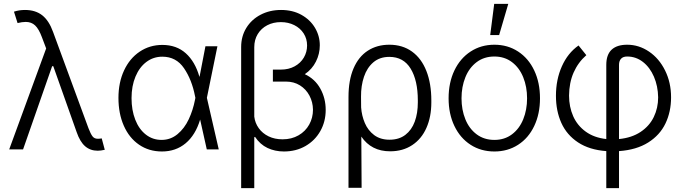

<svg xmlns="http://www.w3.org/2000/svg" viewBox="-20 -768 3507 987"><path d="M374 -88.9 253.9 -427.7H248L98.6 0H27.3L217.3 -519L195.3 -577.1Q179.7 -619.1 160.6 -637.2Q141.6 -655.3 112.3 -655.3Q93.8 -655.3 70.3 -649.4L51.8 -708Q78.1 -716.8 108.4 -716.8Q162.1 -716.8 197 -689.5Q231.9 -662.1 252.9 -603.5L434.6 -109.4Q445.8 -80.1 455.3 -67.4Q464.8 -54.7 482.4 -54.7Q493.2 -54.7 502.9 -56.6L518.6 2Q497.6 6.8 482.4 6.8Q444.3 6.8 417.7 -16.1Q391.1 -39.1 374 -88.9Z M588.9 -264.6Q588.9 -343.8 617.7 -405.8Q646.5 -467.8 698 -502.4Q749.5 -537.1 814.5 -537.1Q887.2 -537.1 935.1 -494.1Q982.9 -451.2 1004.9 -374H1005.9L1036.1 -530.3H1097.7L1043.5 -265.1L1104.5 0H1043L1008.8 -153.3Q984.9 -73.7 934.3 -31.5Q883.8 10.7 812.5 10.7Q745.6 10.7 694.8 -24.2Q644 -59.1 616.5 -121.6Q588.9 -184.1 588.9 -264.6ZM810.5 -48.8Q856.9 -48.8 892.6 -78.4Q928.2 -107.9 950.2 -154.8Q972.2 -201.7 982.4 -254.9L984.4 -265.1L982.4 -274.4Q966.3 -357.9 926 -417.2Q885.7 -476.6 814.5 -476.6Q768.6 -476.6 732.7 -449.7Q696.8 -422.9 676.5 -374.3Q656.2 -325.7 656.2 -263.7Q656.2 -201.7 675.3 -152.8Q694.3 -104 729.5 -76.4Q764.6 -48.8 810.5 -48.8Z M1624 -535.2Q1624 -491.2 1604.2 -451.7Q1584.5 -412.1 1546.9 -386.7Q1599.1 -362.3 1626.7 -312.5Q1654.3 -262.7 1654.3 -203.1Q1654.3 -143.1 1626.7 -94.2Q1599.1 -45.4 1550.3 -17.3Q1501.5 10.7 1439.5 10.7Q1393.6 10.7 1355.2 -7.3Q1316.9 -25.4 1291 -64.5L1287.1 -62.5V199.2H1219.7V-526.4Q1219.7 -581.1 1246.1 -624.3Q1272.5 -667.5 1319.3 -692.1Q1366.2 -716.8 1424.8 -716.8Q1484.4 -716.8 1529.5 -691.7Q1574.7 -666.5 1599.4 -624.8Q1624 -583 1624 -535.2ZM1432.6 -51.8Q1479 -51.8 1514.6 -72.3Q1550.3 -92.8 1569.6 -127.7Q1588.9 -162.6 1588.9 -204.1Q1588.4 -243.2 1570.8 -276.4Q1553.2 -309.6 1522 -329.1Q1490.7 -348.6 1450.2 -348.6H1382.8V-410.2H1423.8Q1463.9 -410.2 1494.6 -427Q1525.4 -443.8 1542 -472.2Q1558.6 -500.5 1558.6 -534.2Q1558.6 -568.8 1541 -596.2Q1523.4 -623.5 1492.7 -638.9Q1461.9 -654.3 1423.8 -654.3Q1384.8 -654.3 1353.8 -638.2Q1322.8 -622.1 1304.9 -592.8Q1287.1 -563.5 1287.1 -525.4V-168.5Q1291 -135.7 1310.1 -109.1Q1329.1 -82.5 1360.6 -67.1Q1392.1 -51.8 1432.6 -51.8Z M1981.4 -538.1Q2049.3 -538.1 2097.9 -502.9Q2146.5 -467.8 2171.9 -403.1Q2197.3 -338.4 2197.3 -252V-241.2Q2197.3 -167.5 2172.1 -110.6Q2147 -53.7 2098.9 -22Q2050.8 9.8 1985.4 9.8Q1888.7 9.8 1837.4 -65.9L1838.9 197.3H1771.5V-269.5Q1771.5 -356 1797.4 -416.3Q1823.2 -476.6 1870.6 -507.3Q1918 -538.1 1981.4 -538.1ZM1836.4 -215.8Q1839.4 -173.3 1855.5 -135.5Q1871.6 -97.7 1903.3 -73.7Q1935.1 -49.8 1982.4 -49.8Q2031.2 -49.8 2063.7 -74.7Q2096.2 -99.6 2112.1 -142.8Q2127.9 -186 2127.9 -241.2V-252Q2127.9 -354.5 2091.1 -415Q2054.2 -475.6 1981.4 -475.6Q1932.1 -475.6 1899.4 -447.8Q1866.7 -419.9 1851.1 -373.5Q1835.4 -327.1 1835.9 -270.5Z M2286.1 -262.7Q2286.1 -343.3 2315.9 -405.8Q2345.7 -468.3 2399.4 -503.2Q2453.1 -538.1 2521.5 -538.1Q2589.8 -538.1 2643.3 -503.2Q2696.8 -468.3 2726.3 -405.8Q2755.9 -343.3 2755.9 -262.7Q2755.9 -182.6 2726.3 -120.4Q2696.8 -58.1 2643.3 -23.7Q2589.8 10.7 2521.5 10.7Q2452.6 10.7 2399.2 -23.7Q2345.7 -58.1 2315.9 -120.4Q2286.1 -182.6 2286.1 -262.7ZM2689.5 -262.7Q2689.5 -321.8 2669.7 -370.8Q2649.9 -419.9 2611.8 -448.7Q2573.7 -477.5 2521.5 -477.5Q2468.8 -477.5 2430.4 -448.7Q2392.1 -419.9 2372.3 -370.8Q2352.5 -321.8 2352.5 -262.7Q2352.5 -203.6 2372.3 -154.8Q2392.1 -106 2430.4 -77.4Q2468.8 -48.8 2521.5 -48.8Q2573.7 -48.8 2611.8 -77.4Q2649.9 -106 2669.7 -154.8Q2689.5 -203.6 2689.5 -262.7ZM2520.5 -748H2592.8L2545.9 -587.9H2500Z M3204.1 -538.1Q3264.2 -538.1 3316.2 -502.9Q3368.2 -467.8 3398.9 -405.8Q3429.7 -343.8 3429.7 -267.6Q3429.7 -193.4 3400.9 -133.3Q3372.1 -73.2 3312 -35.4Q3252 2.4 3162.1 8.8V199.2H3096.7V8.8Q3009.8 2.4 2951.7 -35.9Q2893.6 -74.2 2865.7 -136Q2837.9 -197.8 2837.9 -275.4Q2837.9 -358.9 2868.4 -427.2Q2898.9 -495.6 2954.1 -534.2L2994.1 -484.4Q2951.7 -447.3 2928.7 -395Q2905.8 -342.8 2905.3 -276.4Q2905.3 -218.8 2926.5 -170.7Q2947.8 -122.6 2991 -91.3Q3034.2 -60.1 3096.7 -53.2V-434.6Q3096.7 -486.8 3124 -512.5Q3151.4 -538.1 3204.1 -538.1ZM3363.3 -267.6Q3362.3 -325.7 3341.6 -373.8Q3320.8 -421.9 3284.9 -449.7Q3249 -477.5 3204.1 -477.5Q3183.1 -477.5 3172.6 -466.1Q3162.1 -454.6 3162.1 -434.6V-53.2Q3227.5 -59.6 3272.9 -89.8Q3318.4 -120.1 3340.8 -166.5Q3363.3 -212.9 3363.3 -267.6Z"/></svg>

Font: Pretendard GOV Light
Style: Regular
Weight: 300
Designer: Base glyphs from Inter by Rasmus Andersson; Hangeul glyphs from Noto Sans CJK(Source Han Sans) by Jang Soo-young and Kan
Foundry: Kil Hyung-jin
Version: Version 1.309